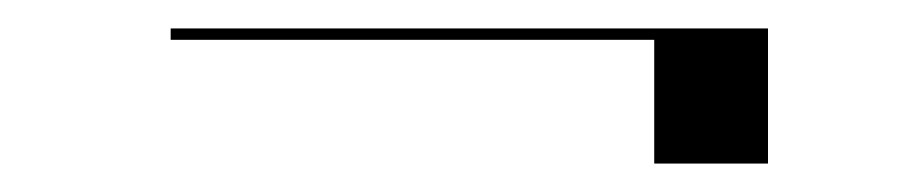

<svg xmlns="http://www.w3.org/2000/svg" viewBox="-20 -285 640 135"><path d="M100 -265V-257H440V-170H520V-265Z"/></svg>

Font: Italiana
Style: Regular
Weight: 400
Designer: Santiago Orozco
Foundry: Santiago Orozco
Version: Version 1.000;PS 001.001;hotconv 1.0.56